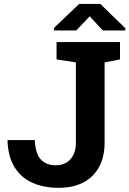

<svg xmlns="http://www.w3.org/2000/svg" viewBox="-20 -919 640 950"><path d="M270 10.3Q195.8 10.3 139.9 -14.9Q84 -40 52 -91.8Q20 -143.6 17.1 -223.1L18.1 -226.1H151.9Q155.8 -156.2 183.1 -128.7Q210.4 -101.1 255.9 -101.1Q285.2 -101.1 307.4 -113.8Q329.6 -126.5 342.5 -151.6Q355.5 -176.8 355.5 -213.4V-610.4L259.8 -625V-710.9H573.7V-625L497.6 -610.4V-213.4Q497.6 -145 471.2 -94.7Q444.8 -44.4 394 -17.1Q343.3 10.3 270 10.3ZM247.1 -768.1V-780.8L371.6 -899.4H476.6L600.1 -779.3V-768.1H488.8L423.8 -838.4L356.9 -768.1Z"/></svg>

Font: Roboto Slab LO
Style: Bold
Weight: 700
Designer: Google
Version: Version 2.000